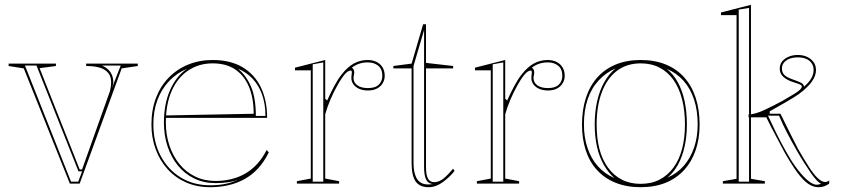

<svg xmlns="http://www.w3.org/2000/svg" viewBox="-20 -765 3509 800"><path d="M271 0 79 -480 16 -490V-500H213V-490L145 -481L312 -59H322L438 -385Q440 -392 441.5 -402Q443 -412 443 -423Q443 -437 438 -449Q433 -461 421 -470.5Q409 -480 388.5 -485Q368 -490 339 -490V-500H554V-490L487 -480L312 0ZM276 -8H306L322 -51H307L132 -492H84ZM405 -492Q421 -485 431.5 -474.5Q442 -464 447 -451Q452 -438 452 -423Q452 -418 450.5 -411.5Q449 -405 446 -397L483 -492Z M866 -515Q940 -515 990.5 -485Q1041 -455 1067 -401Q1093 -347 1093 -274H671V-284L1037 -291Q1037 -357 1017 -404Q997 -451 959.5 -476Q922 -501 866 -501Q809 -501 764.5 -471.5Q720 -442 695.5 -386.5Q671 -331 671 -254Q671 -203 686 -158.5Q701 -114 728 -81Q755 -48 793 -29.5Q831 -11 878 -11Q913 -11 945 -19Q977 -27 1004 -43Q1031 -59 1053 -83.5Q1075 -108 1091 -140L1100 -130Q1080 -90 1054.5 -62.5Q1029 -35 997.5 -18Q966 -1 930.5 7Q895 15 856 15Q800 15 755 -5Q710 -25 678 -60.5Q646 -96 628.5 -143.5Q611 -191 611 -246Q611 -307 629.5 -356Q648 -405 682 -440.5Q716 -476 763 -495.5Q810 -515 866 -515ZM619 -246Q619 -173 649.5 -115.5Q680 -58 733 -25.5Q786 7 856 7Q893 7 922.5 0.5Q952 -6 975 -18Q958 -10 933 -6Q908 -2 878 -2Q829 -2 789 -21.5Q749 -41 721 -75.5Q693 -110 678 -155.5Q663 -201 663 -254Q663 -332 689 -390.5Q715 -449 760 -479Q717 -461 685 -427.5Q653 -394 636 -348.5Q619 -303 619 -246ZM1046 -282H1086Q1086 -332 1072 -371Q1058 -410 1032.5 -437Q1007 -464 971 -479Q1005 -452 1025.5 -405Q1046 -358 1046 -282Z M1217 0V-10L1275 -21V-472H1209V-483L1335 -515V-354L1343 -346Q1359 -381 1373.5 -408Q1388 -435 1403 -454Q1428 -486 1454.5 -500.5Q1481 -515 1512 -515Q1532 -515 1548 -507.5Q1564 -500 1573.5 -485Q1583 -470 1583 -449Q1583 -433 1575 -419Q1567 -405 1551.5 -396.5Q1536 -388 1513 -388Q1493 -388 1477.5 -394.5Q1462 -401 1453 -413Q1444 -425 1444 -440Q1444 -445 1444.5 -449Q1445 -453 1445.5 -457.5Q1446 -462 1446 -464Q1446 -471 1441 -471Q1429 -471 1414 -452.5Q1399 -434 1382 -402Q1369 -379 1356.5 -349.5Q1344 -320 1335 -289V-21L1393 -10V0ZM1327 -505 1283 -497V-8H1327ZM1512 -505Q1493 -505 1476.5 -499.5Q1460 -494 1446 -483Q1451 -480 1453.5 -475Q1456 -470 1456 -464Q1456 -461 1455.5 -457Q1455 -453 1454 -449Q1453 -445 1453 -440Q1453 -421 1469 -409.5Q1485 -398 1513 -398Q1544 -398 1558.5 -412.5Q1573 -427 1573 -449Q1573 -477 1556 -491Q1539 -505 1512 -505Z M1766 15Q1728 15 1711.5 -9.5Q1695 -34 1695 -86V-480H1619V-490L1695 -500L1743 -664H1755V-503L1868 -490V-480H1755V-69Q1755 -35 1763.5 -20.5Q1772 -6 1789 -6Q1810 -6 1829 -22Q1848 -38 1868 -62L1874 -53Q1865 -41 1853 -29.5Q1841 -18 1827 -7.5Q1813 3 1797.5 9Q1782 15 1766 15ZM1784 2Q1764 0 1755.5 -17Q1747 -34 1747 -69V-640L1703 -490V-86Q1703 -66 1706 -51Q1709 -36 1714.5 -25Q1720 -14 1729 -7Q1738 0 1749 2Q1758 4 1766.5 3.5Q1775 3 1784 2Z M1967 0V-10L2025 -21V-472H1959V-483L2085 -515V-354L2093 -346Q2109 -381 2123.5 -408Q2138 -435 2153 -454Q2178 -486 2204.5 -500.5Q2231 -515 2262 -515Q2282 -515 2298 -507.5Q2314 -500 2323.5 -485Q2333 -470 2333 -449Q2333 -433 2325 -419Q2317 -405 2301.5 -396.5Q2286 -388 2263 -388Q2243 -388 2227.5 -394.5Q2212 -401 2203 -413Q2194 -425 2194 -440Q2194 -445 2194.5 -449Q2195 -453 2195.5 -457.5Q2196 -462 2196 -464Q2196 -471 2191 -471Q2179 -471 2164 -452.5Q2149 -434 2132 -402Q2119 -379 2106.5 -349.5Q2094 -320 2085 -289V-21L2143 -10V0ZM2077 -505 2033 -497V-8H2077ZM2262 -505Q2243 -505 2226.5 -499.5Q2210 -494 2196 -483Q2201 -480 2203.5 -475Q2206 -470 2206 -464Q2206 -461 2205.5 -457Q2205 -453 2204 -449Q2203 -445 2203 -440Q2203 -421 2219 -409.5Q2235 -398 2263 -398Q2294 -398 2308.5 -412.5Q2323 -427 2323 -449Q2323 -477 2306 -491Q2289 -505 2262 -505Z M2649 -515Q2708 -515 2753.5 -496.5Q2799 -478 2830.5 -443Q2862 -408 2878.5 -358Q2895 -308 2895 -246Q2895 -187 2878.5 -139Q2862 -91 2830.5 -56.5Q2799 -22 2753.5 -3.5Q2708 15 2649 15Q2591 15 2545 -3.5Q2499 -22 2467.5 -56.5Q2436 -91 2420.5 -139Q2405 -187 2405 -246Q2405 -308 2421.5 -358Q2438 -408 2469.5 -443Q2501 -478 2546.5 -496.5Q2592 -515 2649 -515ZM2650 -501Q2591 -501 2550 -469.5Q2509 -438 2487.5 -380.5Q2466 -323 2466 -246Q2466 -190 2477.5 -145Q2489 -100 2513 -67Q2537 -34 2571 -16.5Q2605 1 2649 1Q2694 1 2728 -16.5Q2762 -34 2786 -66.5Q2810 -99 2822 -144.5Q2834 -190 2834 -246Q2834 -304 2822 -351Q2810 -398 2786.5 -431.5Q2763 -465 2728.5 -483Q2694 -501 2650 -501ZM2413 -246Q2413 -193 2428 -148.5Q2443 -104 2471 -72.5Q2499 -41 2540 -23Q2515 -45 2496 -78Q2477 -111 2467.5 -153.5Q2458 -196 2458 -246Q2458 -300 2468.5 -345Q2479 -390 2498.5 -424Q2518 -458 2545 -480Q2505 -463 2474.5 -430Q2444 -397 2428.5 -351Q2413 -305 2413 -246ZM2887 -246Q2887 -304 2872 -350Q2857 -396 2828 -428.5Q2799 -461 2758 -478Q2785 -457 2804 -422.5Q2823 -388 2832.5 -343.5Q2842 -299 2842 -246Q2842 -197 2832.5 -154.5Q2823 -112 2805 -79Q2787 -46 2761 -25Q2801 -42 2829 -74Q2857 -106 2872 -150Q2887 -194 2887 -246Z M2992 0V-10L3049 -20V-702H2984V-713L3109 -745V-20L3167 -10V0ZM3058 -8H3101V-732L3058 -725ZM3389 15Q3368 15 3347 0.5Q3326 -14 3302 -46.5Q3278 -79 3248 -132Q3231 -165 3212 -200Q3193 -235 3173 -276H3099V-288Q3127 -289 3164.5 -306.5Q3202 -324 3239 -344Q3268 -361 3286.5 -372Q3305 -383 3313 -391Q3321 -399 3321 -404Q3321 -409 3314 -412.5Q3307 -416 3296.5 -419Q3286 -422 3274.5 -426.5Q3263 -431 3252.5 -438Q3242 -445 3235.5 -455Q3229 -465 3229 -480Q3229 -496 3238.5 -508.5Q3248 -521 3265.5 -528.5Q3283 -536 3304 -536Q3326 -536 3343 -528Q3360 -520 3370 -506Q3380 -492 3380 -473Q3380 -449 3362 -424Q3344 -399 3307 -372Q3288 -359 3258 -341.5Q3228 -324 3187 -301V-291H3232Q3257 -240 3275 -204Q3293 -168 3305 -145Q3332 -98 3351.5 -68Q3371 -38 3386.5 -23.5Q3402 -9 3414 -7Q3420 -6 3425 -7.5Q3430 -9 3435 -13V0Q3428 5 3420.5 8.5Q3413 12 3405.5 13.5Q3398 15 3389 15ZM3402 1Q3395 -1 3383.5 -13Q3372 -25 3358.5 -44.5Q3345 -64 3329.5 -88.5Q3314 -113 3298 -141Q3277 -178 3259 -212.5Q3241 -247 3226 -283H3180Q3197 -246 3215.5 -208.5Q3234 -171 3255 -134Q3274 -99 3295.5 -69.5Q3317 -40 3337.5 -20.5Q3358 -1 3376 4Q3383 5 3389.5 4Q3396 3 3402 1ZM3330 -404Q3351 -422 3360.5 -439Q3370 -456 3370 -473Q3370 -490 3361.5 -502Q3353 -514 3338.5 -520Q3324 -526 3304 -526Q3284 -526 3269 -520Q3254 -514 3246 -503.5Q3238 -493 3238 -480Q3238 -464 3247 -454Q3256 -444 3278 -436Q3303 -427 3315 -421.5Q3327 -416 3329 -408Z"/></svg>

Font: Kalnia Glaze Thin Light
Style: Regular
Weight: 300
Version: Version 1.110